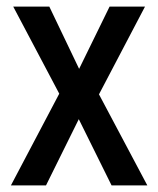

<svg xmlns="http://www.w3.org/2000/svg" viewBox="-20 -560 477 580"><path d="M159 -277 13 0H119L218 -200L317 0H425L279 -275L418 -540H311L219 -352L129 -540H20Z"/></svg>

Font: Noto Sans Thai Cond Med
Style: Regular
Weight: 500
Width: 3
Designer: Monotype Design Team
Foundry: Monotype Imaging Inc.
Version: Version 2.002